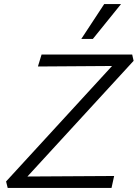

<svg xmlns="http://www.w3.org/2000/svg" viewBox="-20 -927 679 947"><path d="M18 0 10 -32 579 -652 599 -602 167 -599 185 -658H632L639 -627L69 -6L51 -56L543 -59L530 0ZM381 -735 494 -907H577L438 -735Z"/></svg>

Font: Ysabeau Infant
Style: Italic
Weight: 400
Italic angle: -12°
Designer: Christian Thalmann (Catharsis Fonts)
Version: Version 2.001;gftools[0.9.30]; featfreeze: ss01,ss02,lnum